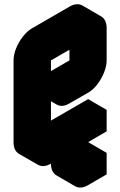

<svg xmlns="http://www.w3.org/2000/svg" viewBox="-20 -721 560 893"><path d="M390 -60V40L476 -10V90L390 140Q355 160 329 145Q303 130 303 90Q303 63 315 33.5Q327 4 347 -21.5Q367 -47 390 -60L217 40Q182 60 156 45Q130 30 130 -10V-390Q130 -417 142 -446.5Q154 -476 174 -501.5Q194 -527 217 -540L390 -640Q424 -660 450 -645Q476 -630 476 -590V-440Q476 -414 464 -384Q452 -354 432.5 -328.5Q413 -303 390 -290L303 -240Q269 -220 243 -235Q217 -250 217 -290V-60L476 -210V-110ZM390 -540 217 -440V-290L390 -390ZM476 -10 390 40 303 -10 390 -60ZM390 -540V-390L303 -440V-590ZM390 -60Q367 -47 347 -21.5Q327 4 315 33.5Q303 63 303 90Q303 130 329 145L243 95Q217 80 217 40Q217 14 229 -16Q241 -46 260.5 -71.5Q280 -97 303 -110ZM476 -210 217 -60 130 -110 390 -260ZM217 -290Q217 -250 243 -235L156 -285Q130 -300 130 -340ZM390 -390 217 -290 130 -340 303 -440ZM450 -645Q424 -660 390 -640L217 -540Q194 -527 174 -501.5Q154 -476 142 -446.5Q130 -417 130 -390V-10Q130 30 156 45L69 -5Q43 -20 43 -60V-440Q43 -467 55 -496.5Q67 -526 87 -551.5Q107 -577 130 -590L303 -690Q338 -710 364 -695Z"/></svg>

Font: Nabla
Style: Regular
Weight: 400
Designer: Arthur Reinders Folmer
Foundry: Typearture
Version: Version 1.002